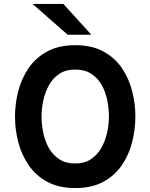

<svg xmlns="http://www.w3.org/2000/svg" viewBox="-20 -941 762 973"><path d="M361.5 12Q277.5 12 219.2 -19.8Q161 -51.5 125 -104.2Q89 -157 72.5 -221Q56 -285 56 -350Q56 -415 72.5 -479Q89 -543 125 -595.8Q161 -648.5 219.2 -680.2Q277.5 -712 361.5 -712Q445.5 -712 503.8 -680.2Q562 -648.5 597.8 -595.8Q633.5 -543 649.8 -479Q666 -415 666 -350Q666 -285 649.8 -221Q633.5 -157 597.8 -104.2Q562 -51.5 503.8 -19.8Q445.5 12 361.5 12ZM361.5 -112.5Q408.5 -112.5 441.2 -134.5Q474 -156.5 493.8 -192Q513.5 -227.5 522.8 -269Q532 -310.5 532 -350Q532 -392 523.2 -434.2Q514.5 -476.5 494.8 -511.2Q475 -546 442.2 -567.2Q409.5 -588.5 361.5 -588.5Q313 -588.5 280.2 -566.5Q247.5 -544.5 227.8 -508.8Q208 -473 199.2 -431.2Q190.5 -389.5 190.5 -350Q190.5 -308.5 199.5 -266.5Q208.5 -224.5 228.2 -189.8Q248 -155 280.8 -133.8Q313.5 -112.5 361.5 -112.5ZM323 -765 145 -921H301L443 -765Z"/></svg>

Font: Overpass
Style: Bold
Weight: 700
Designer: Delve Withrington, Dave Bailey, Thomas Jockin
Foundry: Delve Fonts LLC
Version: Version 4.000; ttfautohint (v1.8.3)